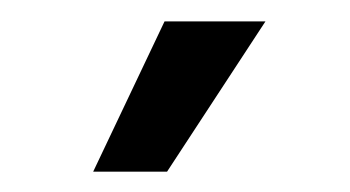

<svg xmlns="http://www.w3.org/2000/svg" viewBox="-20 -770 335 184"><path d="M69.3 -605.5 137.7 -749.5H234.4L140.1 -605.5Z"/></svg>

Font: Inter 20pt
Style: Regular
Weight: 400
Version: Version 4.001;git-66647c0bb